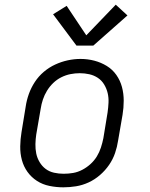

<svg xmlns="http://www.w3.org/2000/svg" viewBox="-20 -793 640 821"><path d="M251 8Q221 8 191.5 2Q162 -4 138 -19.5Q114 -35 97.5 -58Q81 -81 73.5 -109Q66 -137 66.5 -167.5Q67 -198 72 -228L90 -338Q94 -365 103.5 -391.5Q113 -418 129 -442.5Q145 -467 167.5 -486Q190 -505 216 -517Q242 -529 269.5 -535Q297 -541 324 -541Q355 -541 383.5 -533.5Q412 -526 436.5 -511Q461 -496 477.5 -472.5Q494 -449 501.5 -421Q509 -393 509 -362.5Q509 -332 504 -302L485 -192Q481 -165 472 -138.5Q463 -112 446.5 -88Q430 -64 407.5 -44.5Q385 -25 359 -13Q333 -1 305.5 3.5Q278 8 251 8ZM252 -50Q273 -50 293 -53.5Q313 -57 332 -67Q351 -77 367 -91.5Q383 -106 394 -124Q405 -142 411.5 -162Q418 -182 422 -202L440 -312Q443 -333 444 -354Q445 -375 440.5 -394.5Q436 -414 425.5 -431.5Q415 -449 398.5 -460Q382 -471 362 -475.5Q342 -480 321 -480Q301 -480 281 -476Q261 -472 242 -462.5Q223 -453 207.5 -438Q192 -423 181 -405Q170 -387 163.5 -367.5Q157 -348 154 -328L135 -218Q132 -198 131.5 -177Q131 -156 135 -136.5Q139 -117 149.5 -99.5Q160 -82 175.5 -70.5Q191 -59 211 -54.5Q231 -50 252 -50ZM307 -598 207 -732 265 -768 349 -642 475 -773 525 -727 379 -598Z"/></svg>

Font: Iosevka Curly Slab LtEx
Style: Italic
Weight: 300
Width: 7
Italic angle: -9°
Monospace: yes
Designer: Belleve Invis
Foundry: Belleve Invis
Version: Version 11.1.0; ttfautohint (v1.8.3)